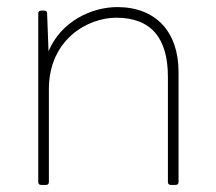

<svg xmlns="http://www.w3.org/2000/svg" viewBox="-20 -522 609 542"><path d="M110 0C115 0 118 -3 118 -8V-270C118 -411 228 -472 308 -472C408 -472 454 -413 454 -305V-8C454 -3 457 0 462 0H476C481 0 484 -3 484 -8V-319C484 -433 419 -502 311 -502C237 -502 151 -460 117 -377L113 -484C113 -490 110 -492 105 -492H96C91 -492 88 -489 88 -484V-8C88 -3 91 0 96 0Z"/></svg>

Font: LINE Seed Sans TH Thin
Style: Regular
Weight: 250
Designer: Dalton Maag Ltd | Thai characters by Cadson Demak Co.,Ltd.
Foundry: Dalton Maag Ltd
Version: Version 1.003